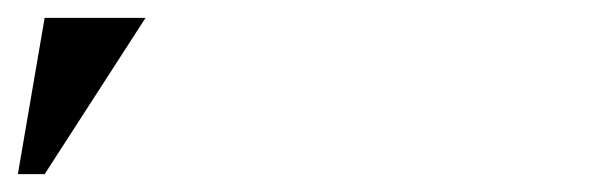

<svg xmlns="http://www.w3.org/2000/svg" viewBox="-42 -560 662 215"><path d="M-22 -365 8 -540H121L8 -365Z"/></svg>

Font: Brygada 1918 SemiBold
Style: Regular
Weight: 600
Designer: Mateusz Machalski | Borys Kosmynka | Przemek Hoffer
Foundry: NIEPODLEGLA 2018
Version: Version 3.006